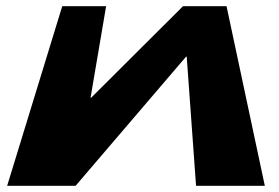

<svg xmlns="http://www.w3.org/2000/svg" viewBox="-20 -597 896 617"><path d="M610 0H831L708 -577H568L273 -283H271L321 -577H180L3 0H223L578 -415H580Z"/></svg>

Font: Hussar Milosc
Style: Bold
Weight: 700
Foundry: Cannot Into Space Fonts
Version: Version 1.02